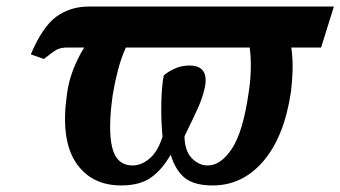

<svg xmlns="http://www.w3.org/2000/svg" viewBox="-20 -556 1039 586"><path d="M350 10Q258 10 211.5 -60Q165 -130 184 -266Q189 -306 203 -342.5Q217 -379 237 -411H186Q165 -411 152.5 -404Q140 -397 114 -376L74 -390Q110 -475 152.5 -505.5Q195 -536 251 -536H999L960 -411H869Q874 -377 873 -342Q872 -307 868 -276Q848 -140 784.5 -65Q721 10 629 10Q572 10 543.5 -13.5Q515 -37 501 -84Q474 -37 440 -13.5Q406 10 350 10ZM614 -51Q654 -51 688 -102.5Q722 -154 739 -274Q745 -312 745.5 -348Q746 -384 742 -411H364Q349 -377 339.5 -340Q330 -303 324 -266Q309 -160 322.5 -105.5Q336 -51 385 -51Q412 -51 437 -72.5Q462 -94 476 -139Q471 -193 472.5 -246Q474 -299 480 -326Q491 -336 512 -346Q533 -356 558 -356Q619 -356 605 -288Q598 -257 584 -226Q570 -195 543 -140Q544 -95 565.5 -73Q587 -51 614 -51Z"/></svg>

Font: Noto Serif SemiCondensed
Style: Bold Italic
Weight: 700
Width: 4
Italic angle: -12°
Designer: Monotype Design Team
Foundry: Monotype Imaging Inc.
Version: Version 2.014